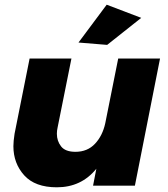

<svg xmlns="http://www.w3.org/2000/svg" viewBox="-20 -790 717 817"><path d="M436 -599 314 -609 434 -770 581 -714ZM222 7Q129 7 83 -44Q37 -95 37 -168Q37 -189 42 -221L106 -541H284L225 -247Q222 -234 222 -221Q222 -190 240 -167Q258 -144 301 -144Q352 -144 384.2 -178.2Q416.5 -212.5 428 -266L483 -541H661L554 0H376L390 -72Q326 7 222 7Z"/></svg>

Font: Argentum Sans
Style: Bold Italic
Weight: 700
Italic angle: -11°
Designer: Julieta Ulanovsky (font), Cristiano Sobral (main changes and remaster)
Foundry: Julieta Ulanovsky (font), Cristiano Sobral (main changes and remaster)
Version: Version 2.007;June 15, 2022;FontCreator 14.0.0.2814 64-bit; 